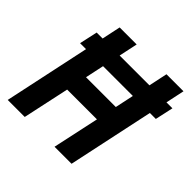

<svg xmlns="http://www.w3.org/2000/svg" viewBox="-167 -804 957 957"><g transform="rotate(45 312.0 -325.0)"><path d="M14 0 111 -455H69L90 -551H132L153 -650H273L252 -551H462L483 -650H603L582 -551H624L603 -455H561L464 0H344L397 -246H187L134 0ZM210 -356H420L441 -455H231Z"/></g></svg>

Font: Sometype Mono
Style: Bold Italic
Weight: 700
Italic angle: -12°
Monospace: yes
Designer: Ryoichi Tsunekawa
Foundry: Dharma Type
Version: Version 1.000; ttfautohint (v1.8.3)